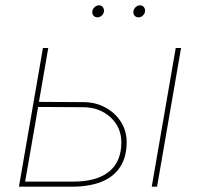

<svg xmlns="http://www.w3.org/2000/svg" viewBox="-20 -700 750 720"><path d="M65 -19H254Q343 -19 389 -56.5Q435 -94 435 -166Q435 -223 394 -260.5Q353 -298 290 -298L114 -299L117 -318L293 -317Q338 -317 375 -297Q412 -277 433.5 -243Q455 -209 455 -167Q455 -112 431 -74.5Q407 -37 361 -18.5Q315 0 251 0H62ZM141 -520H161L125 -312L124 -305L71 0H51ZM639 -520H659L569 0H549ZM326 -654Q326 -664 333.5 -672Q341 -680 351 -680Q360 -680 365 -674Q370 -668 370 -660Q370 -650 362.5 -642.5Q355 -635 346 -635Q337 -635 331.5 -640.5Q326 -646 326 -654ZM480 -654Q480 -664 487.5 -672Q495 -680 505 -680Q514 -680 519 -674Q524 -668 524 -660Q524 -650 516.5 -642.5Q509 -635 500 -635Q491 -635 485.5 -640.5Q480 -646 480 -654Z"/></svg>

Font: Fixel Italic Variable 20240409 Display Thin
Style: Italic
Weight: 100
Italic angle: -10°
Designer: AlfaBravo + MacPaw
Foundry: Kyrylo Tkachov, Marchela Mozhyna, Serhii Makarenko, Maria Weinstein, Zakhar Kryvoshyya
Version: Version 1.211;Glyphs 3.2 (3225)